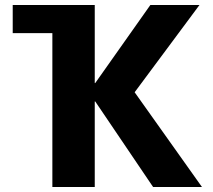

<svg xmlns="http://www.w3.org/2000/svg" viewBox="-20 -750 856 770"><path d="M31 -730H360V-417H362L583 -730H780L520 -380L790 0H594L362 -343H360V0H190V-617H31Z"/></svg>

Font: Mplus 1p ExtraBold
Style: Regular
Weight: 800
Version: Version 1.061